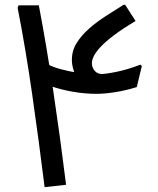

<svg xmlns="http://www.w3.org/2000/svg" viewBox="-20 -776 657 796"><path d="M310 -434Q278 -483 278 -528Q278 -566 298 -598Q318 -630 350 -658Q382 -686 419.5 -710Q457 -734 492 -756H499L542 -689Q487 -656 452 -629.5Q417 -603 397 -581.5Q377 -560 369 -543.5Q361 -527 361 -515Q361 -496 372.5 -482.5Q384 -469 404 -469ZM380 -387Q333 -387 286 -395Q239 -403 201 -415.5Q163 -428 142 -441L178 -510Q196 -499 230.5 -489.5Q265 -480 305 -474Q345 -468 381 -468Q413 -468 462 -478Q511 -488 562 -508L568 -502L547 -415Q502 -401 458 -394Q414 -387 380 -387ZM165 0Q141 -193 113.5 -384.5Q86 -576 53 -744L57 -754H141Q173 -586 201.5 -394.5Q230 -203 254 -10Z"/></svg>

Font: Fustat Medium
Style: Regular
Weight: 500
Designer: Mohamed Gaber, Khaled Hosny, Laura Garcia Mut
Foundry: Kief Type Foundry, Alif Type Foundry, Hard Type Foundry
Version: Version 1.007